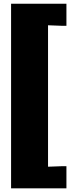

<svg xmlns="http://www.w3.org/2000/svg" viewBox="-20 -780 400 1040"><path d="M339.8 -759.8V-640.1H319.8L240.2 -643.1V123L319.8 120.1H339.8V240.2H40V-759.8Z"/></svg>

Font: Zantroke
Style: Regular
Weight: 500
Foundry: gluk
Version: Version 0.36